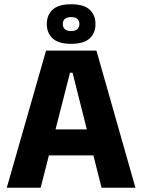

<svg xmlns="http://www.w3.org/2000/svg" viewBox="-20 -875 663 895"><path d="M11.6 0 194.7 -639H429.6L611.3 0H453.4L318.1 -536.1H306.3L169.5 0ZM167.1 -150.6V-271.9H454.8V-150.6ZM198.3 -761.3V-764.3Q198.3 -804.6 225.3 -829.9Q252.3 -855.1 311.7 -855.1Q371 -855.1 398 -829.9Q425 -804.6 425 -764.3V-761.3Q425 -721.7 398 -696.2Q371 -670.7 311.7 -670.7Q252.3 -670.7 225.3 -696.2Q198.3 -721.7 198.3 -761.3ZM272.9 -762.2Q272.9 -747.1 282.7 -738.6Q292.6 -730.2 311.7 -730.2Q330.5 -730.2 340.3 -738.6Q350.1 -747.1 350.1 -762.2V-764Q350.1 -779.1 340.3 -787.2Q330.5 -795.3 311.7 -795.3Q292.6 -795.3 282.7 -787.2Q272.9 -779.1 272.9 -764Z"/></svg>

Font: Anek Gurmukhi Medium
Style: Regular
Weight: 500
Designer: Sarang Kulkarni (Gurmukhi), Yesha Goshar (Latin)
Foundry: Ek Type
Version: Version 1.003